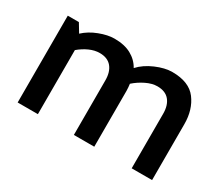

<svg xmlns="http://www.w3.org/2000/svg" viewBox="-94 -716 1068 929"><g transform="rotate(30 440.0 -251.0)"><path d="M470 -425Q501 -459 551 -480.5Q601 -502 642 -502Q736 -502 777 -447.5Q818 -393 818 -312V0H704V-305Q704 -352 681.5 -379Q659 -406 614 -406Q585 -406 552 -390Q519 -374 492 -350Q493 -341 494 -331.5Q495 -322 495 -312V0H381V-305Q381 -352 358.5 -379Q336 -406 292 -406Q264 -406 235 -393Q206 -380 180 -358V0H67V-485H129L158 -437Q190 -467 236 -484.5Q282 -502 319 -502Q375 -502 412.5 -481.5Q450 -461 470 -425Z"/></g></svg>

Font: Palanquin SemiBold
Style: Regular
Weight: 600
Designer: Pria Ravichandran
Version: Version 1.0.4